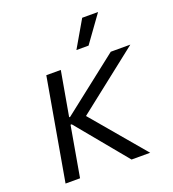

<svg xmlns="http://www.w3.org/2000/svg" viewBox="-132 -821 828 921"><g transform="rotate(-20 282.5 -360.0)"><path d="M45 0H119L164 -257H170L382 0H477L248 -271L565 -520H465L175 -293H170L210 -520H136ZM375 -584 473 -720H392L313 -584Z"/></g></svg>

Font: Fixel Display
Style: Italic
Weight: 400
Italic angle: -10°
Designer: AlfaBravo + MacPaw
Foundry: Kyrylo Tkachov, Marchela Mozhyna, Serhii Makarenko, Maria Weinstein, Zakhar Kryvoshyya
Version: Version 1.210;Glyphs 3.2 (3217)